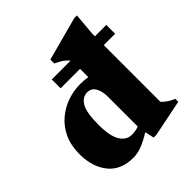

<svg xmlns="http://www.w3.org/2000/svg" viewBox="-199 -847 996 996"><g transform="rotate(-45 299.0 -349.0)"><path d="M197.5 -507V-572H335.5Q323.5 -587 307.8 -598Q292 -609 265 -621.5V-650L505 -714.5H524.5L514 -593V-572H597.5V-507H514V-91.5Q539 -64 579.5 -47.5V-26L377.5 15H358L347 -35.5Q301.5 -7.5 269.8 3.8Q238 15 211 15Q119.5 15 72.2 -43.8Q25 -102.5 25 -196Q25 -260 47.2 -307.8Q69.5 -355.5 107 -387.2Q144.5 -419 190.5 -435Q236.5 -451 284.5 -451Q313.5 -451 340 -446.5V-507ZM340 -304.5Q340 -343.5 325 -369.2Q310 -395 280.5 -395Q245 -395 223.8 -359.5Q202.5 -324 202.5 -234Q202.5 -151 226 -113Q249.5 -75 290 -75Q301 -75 314 -77Q327 -79 340 -84Z"/></g></svg>

Font: Newsreader 16pt ExtraBold
Style: Regular
Weight: 800
Designer: Hugues Gentile
Foundry: Production Type
Version: Version 1.003; ttfautohint (v1.8.3)